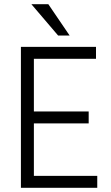

<svg xmlns="http://www.w3.org/2000/svg" viewBox="-20 -898 530 918"><path d="M313 -728H258L130 -878H211ZM445 0H80V-674H439V-617H142V-365H404V-308H142V-57H445Z"/></svg>

Font: Hind Colombo Light
Style: Regular
Weight: 300
Designer: Jyotish Sonowal, Aditi Pimprikar
Foundry: Indian Type Foundry
Version: Version 1.000;PS 1.0;hotconv 1.0.86;makeotf.lib2.5.63406; tt